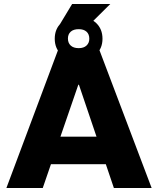

<svg xmlns="http://www.w3.org/2000/svg" viewBox="-20 -941 791 961"><path d="M12 0 274 -700H474L739 0H550L375 -517H372L194 0ZM210 -119V-257H537V-119ZM374 -639Q318 -639 286 -669Q254 -699 254 -747Q254 -796 286 -826Q318 -856 374 -856Q429 -856 461 -826Q493 -796 493 -747Q493 -699 461 -669Q429 -639 374 -639ZM374 -700Q399 -700 413 -713Q427 -726 427 -747Q427 -770 413 -782.5Q399 -795 374 -795Q348 -795 334 -782.5Q320 -770 320 -748Q320 -726 334 -713Q348 -700 374 -700ZM265 -795 341 -921H532L405 -795Z"/></svg>

Font: REM
Style: Bold
Weight: 700
Designer: Octavio Pardo
Foundry: Ashler Design
Version: Version 1.005;gftools[0.9.28]